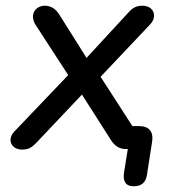

<svg xmlns="http://www.w3.org/2000/svg" viewBox="-20 -515 605 670"><path d="M446 135C475 135 489 121 493 94L511 -22C516 -55 500 -75 466 -75H442L331 -247L505 -431C530 -459 516 -495 477 -495C454 -495 442 -487 426 -469L282 -313L187 -464C174 -485 157 -495 136 -495C104 -495 81 -464 105 -427L218 -253L30 -56C4 -29 18 7 58 7C80 7 92 -1 108 -18L266 -185L368 -25C381 -5 398 5 418 5H426L413 86C408 117 418 135 446 135Z"/></svg>

Font: SN Pro Medium
Style: Italic
Weight: 400
Italic angle: -9°
Designer: Tobias Whetton
Foundry: Supernotes
Version: Version 1.001;Glyphs 3.2 (3249)